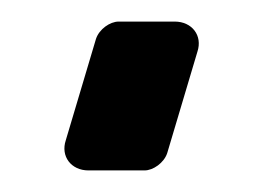

<svg xmlns="http://www.w3.org/2000/svg" viewBox="-20 -336 244 178"><path d="M62 -178H114C122 -178 132 -185 135 -194L163 -288C168 -303 158 -316 142 -316H90C82 -316 72 -309 69 -300L41 -206C36 -191 46 -178 62 -178Z"/></svg>

Font: DIN Rundschrift
Style: Eng
Weight: 400
Width: 3
Version: Version 1.027